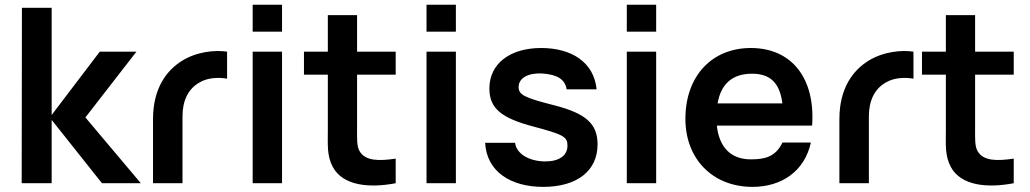

<svg xmlns="http://www.w3.org/2000/svg" viewBox="-20 -752 4227 788"><path d="M69 0H192V-260L398.5 0H558L330.5 -270L540 -540H389.5L192 -280V-720H70Z M608 -263V0H729V-274.5C729 -337 751 -387.5 800.5 -414.5C834 -434 879.5 -435 912 -429V-540C863.5 -547.5 787 -540.5 725.5 -501.5C668.5 -465.5 608 -395.5 608 -263Z M1017 -622H1137.5V-732.5H1017ZM1017 0H1137.5V-540H1017Z M1604 0V-101C1536.5 -91 1480.5 -90.5 1456.5 -130.5C1443.5 -151 1445.5 -184.5 1445.5 -227.5V-445.5H1604V-540H1445.5V-690H1325.5V-540H1227.5V-445.5H1325.5V-220.5C1325.5 -158.5 1321 -113 1346 -66.5C1388 11 1497 20.5 1604 0Z M1730.5 -622H1851V-732.5H1730.5ZM1730.5 0H1851V-540H1730.5Z M2209.5 15C2348.5 15 2432.5 -51 2432.5 -159.5C2432.5 -243.5 2385.5 -286 2256 -319.5C2129.5 -351.5 2108.5 -363.5 2108.5 -395C2108.5 -431 2146.5 -453 2203 -450.5C2261.5 -447 2299 -429.5 2305.5 -385.5H2428.5C2418 -495.5 2327 -555 2201 -555C2072.5 -555 1988.5 -490 1988.5 -389C1988.5 -308 2036 -267.5 2171.5 -232C2293.5 -199.5 2309 -190.5 2309 -154C2309 -114 2275.5 -89.5 2218 -89.5C2152 -89.5 2099 -121 2094 -166H1971C1977.5 -47.5 2076 15 2209.5 15Z M2552.5 -622H2673V-732.5H2552.5ZM2552.5 0H2673V-540H2552.5Z M3068.5 15C3187 15 3282 -48.5 3308 -167H3191.5C3163 -109 3121 -98 3061.5 -98C2979.5 -98 2931.5 -147.5 2922 -236.5H3313C3327 -431 3229 -555 3061.5 -555C2902.5 -555 2793 -441 2793 -264C2793 -100 2904.5 15 3068.5 15ZM2925 -327.5C2939 -407.5 2985.5 -449.5 3066.5 -449.5C3141 -449.5 3180.5 -412 3191 -327.5Z M3425 -263V0H3546V-274.5C3546 -337 3568 -387.5 3617.5 -414.5C3651 -434 3696.5 -435 3729 -429V-540C3680.5 -547.5 3604 -540.5 3542.5 -501.5C3485.5 -465.5 3425 -395.5 3425 -263Z M4140.5 0V-101C4073 -91 4017 -90.5 3993 -130.5C3980 -151 3982 -184.5 3982 -227.5V-445.5H4140.5V-540H3982V-690H3862V-540H3764V-445.5H3862V-220.5C3862 -158.5 3857.5 -113 3882.5 -66.5C3924.5 11 4033.5 20.5 4140.5 0Z"/></svg>

Font: Eudonet
Style: Bold
Weight: 700
Designer: Mikhail Sharanda
Foundry: Mikhail Sharanda
Version: Version 4.503;Glyphs 3.1.2 (3151)